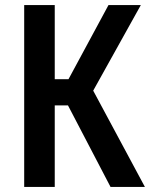

<svg xmlns="http://www.w3.org/2000/svg" viewBox="-20 -734 589 754"><path d="M75 0V-714H195V-423H249L406 -714H533L346 -378L549 0H414L247 -320H195V0Z"/></svg>

Font: Noto Sans Condensed SemiBold
Style: Regular
Weight: 600
Width: 3
Designer: Monotype Design Team
Foundry: Monotype Imaging Inc.
Version: Version 2.013; ttfautohint (v1.8.4.7-5d5b)